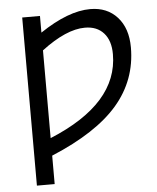

<svg xmlns="http://www.w3.org/2000/svg" viewBox="-53 -576 688 841"><g transform="rotate(-5 291.0 -155.0)"><path d="M75.2 219.7V-519.5H153.3V-446.3Q278.3 -530.3 375 -530.3Q449.2 -530.3 493.7 -481Q538.1 -431.6 538.1 -347.7Q538.1 -204.1 445.3 -96.2Q352.5 11.7 153.3 94.7V219.7ZM153.3 17.6Q457 -107.4 457 -325.2Q457 -384.8 427.2 -418Q397.5 -451.2 344.7 -451.2Q262.7 -451.2 153.3 -368.2Z"/></g></svg>

Font: GenEi M Gothic v2 Regular
Style: Regular
Weight: 400
Version: Version 2.0